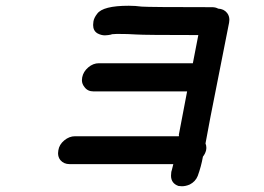

<svg xmlns="http://www.w3.org/2000/svg" viewBox="-20 -536 920 668"><path d="M578 55 583 35H222Q202 35 190 21Q182 11 182 -3Q182 -8 183 -13Q186 -33 203.5 -47.5Q221 -62 241 -62H602L603 -65L602 -66L631 -218H305Q285 -218 274 -233Q265 -244 265 -257Q265 -262 266 -267Q270 -287 287 -301.5Q304 -316 324 -316H651L670 -414Q482 -414 454.5 -416Q427 -418 387 -418L370 -417Q368 -416 365.5 -415.5Q363 -415 357 -414Q351 -413 345 -413Q332 -413 319 -420Q304 -429 304 -449Q304 -454 305 -461Q307 -474 318 -488Q338 -516 428 -516Q451 -516 473 -513Q499 -511 718 -511Q730 -511 739 -506Q759 -505 770 -491Q778 -481 778 -467Q778 -462 777 -457L712 -128L695 -37Q698 -30 698 -21Q698 -17 697 -13Q694 -1 686 9Q680 43 668 76Q660 96 640 106Q626 112 613 112L601 111Q575 102 575 75Q575 69 576 62Z"/></svg>

Font: Bad Comic
Style: Italic
Weight: 400
Italic angle: -11°
Designer: GGBotNet
Foundry: GGBotNet
Version: 0.95